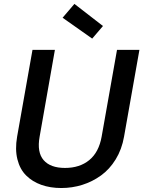

<svg xmlns="http://www.w3.org/2000/svg" viewBox="-20 -948 730 975"><path d="M66.9 -253.9 145 -694.8H258.8L181.2 -253.9Q167 -174.8 201.4 -135Q235.8 -95.2 310.1 -95.2Q384.8 -95.2 433.3 -135Q481.9 -174.8 496.1 -253.9L574.2 -694.8H688L609.9 -253.9Q598.6 -189.5 567.6 -138.9Q536.6 -88.4 492.9 -56.9Q449.2 -25.4 397.9 -9.3Q346.7 6.8 291 6.8Q235.4 6.8 189.9 -9.3Q144.5 -25.4 112.8 -56.9Q81.1 -88.4 68.4 -138.9Q55.7 -189.5 66.9 -253.9ZM297.9 -857.9 357.9 -928.2 502.9 -815.9 448.2 -752Z"/></svg>

Font: SVN-Poppins Medium
Style: Italic
Weight: 500
Italic angle: -10°
Designer: Ninad Kale (Devanagari), Jonny Pinhorn (Latin)
Foundry: Indian Type Foundry
Version: Version 3.002 2017